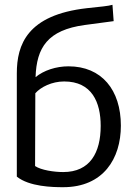

<svg xmlns="http://www.w3.org/2000/svg" viewBox="-20 -767 563 799"><path d="M50 -32C102 10 199 12 243 12C410 12 483 -107 483 -244C483 -393 403 -491 265 -491C213 -491 162 -474 128 -446C132 -569 178 -642 333 -663L453 -679L448 -747C432 -742 399 -739 342 -733C93 -705 50 -581 50 -462ZM399 -243C399 -132 355 -51 243 -51C205 -51 151 -59 126 -76L127 -379C150 -405 196 -428 247 -428C362 -428 399 -342 399 -243Z"/></svg>

Font: Repo
Style: Regular
Weight: 400
Designer: Stefan Peev
Foundry: Context Ltd
Version: Version 0.000